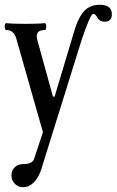

<svg xmlns="http://www.w3.org/2000/svg" viewBox="-42 -515 489 805"><path d="M55 270Q34 270 20 255.5Q6 241 6 221Q6 199 20 186Q34 173 54 173Q94 173 101 151L138 39L26 -354Q16 -389 -15 -389Q-22 -389 -22 -403.5Q-22 -418 -15 -418Q8 -415 63 -415Q120 -415 145 -418Q152 -418 152 -403.5Q152 -389 145 -389Q104 -389 114 -349L180 -110H187L267 -377Q284 -438 309 -466.5Q334 -495 376 -495Q427 -495 427 -455Q427 -424 396 -424Q377 -424 367 -440Q358 -457 349 -457Q337 -457 300 -347L130 198Q119 231 99 250.5Q79 270 55 270Z"/></svg>

Font: Junicode Cond Medium
Style: Regular
Weight: 500
Width: 3
Designer: Peter S. Baker
Version: Version 2.201